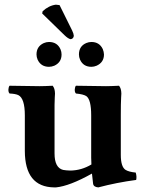

<svg xmlns="http://www.w3.org/2000/svg" viewBox="-20 -812 638 842"><path d="M241.2 -789.6 296.4 -678.2Q303.2 -664.1 303.7 -654.8Q302.2 -642.1 290 -640.1Q279.3 -641.6 262.2 -658.2L165 -752.9L167 -762.7Q193.8 -787.6 225.1 -791.5Q234.4 -791 241.2 -789.6ZM326.2 -573.2Q326.2 -609.9 358.9 -623.5Q369.6 -627.9 380.9 -627.9Q416 -627.9 430.7 -596.7Q435.5 -585 436 -573.2Q436 -538.6 403.8 -523.9Q392.1 -519 380.9 -519Q345.2 -519 331.1 -550.3Q326.2 -561.5 326.2 -573.2ZM140.1 -573.2Q140.1 -608.4 171.9 -623Q183.6 -627.9 194.8 -627.9Q231.4 -627.9 245.6 -595.2Q250 -584.5 250 -573.2Q250 -538.6 218.3 -523.9Q206.5 -519 194.8 -519Q159.7 -519 145 -550.3Q140.1 -562 140.1 -573.2ZM509.8 -132.8Q509.8 -80.1 530.8 -66.9Q545.4 -58.1 575.2 -55.2Q580.6 -37.1 577.1 -22.9Q492.2 -11.7 411.1 9.8Q390.1 8.3 388.2 -6.8Q388.2 -8.3 383.3 -50.8Q285.6 3.9 225.6 9.8Q220.7 10.3 216.8 9.8Q89.4 7.8 88.9 -149.9V-306.2Q88.9 -380.9 60.1 -395Q46.9 -400.9 22 -401.9Q13.7 -410.2 18.6 -429.7Q20 -434.1 22 -436Q108.4 -434.1 153.8 -434.1Q175.8 -434.1 210.9 -436Q220.7 -424.8 221.2 -401.9Q221.2 -393.6 220.2 -384.3Q218.8 -358.9 219.2 -306.2V-139.2Q219.2 -76.2 256.8 -66.9Q269 -64.5 289.1 -64Q337.9 -64.9 380.9 -90.8Q379.9 -107.4 379.9 -120.6V-306.2Q379.9 -375.5 358.4 -390.6Q345.2 -398.9 313 -401.9Q304.7 -410.2 309.6 -429.7Q311 -434.1 313 -436Q399.4 -434.1 444.8 -434.1Q465.3 -434.1 502 -436Q511.7 -424.8 512.2 -401.9Q512.2 -393.6 511.2 -384.3Q509.8 -358.9 509.8 -306.2Z"/></svg>

Font: Linux Libertine O
Style: Bold
Weight: 700
Designer: Philipp H. Poll
Foundry: Philipp H. Poll
Version: Version 5.0.0